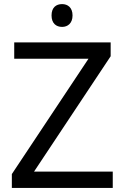

<svg xmlns="http://www.w3.org/2000/svg" viewBox="-20 -922 612 942"><path d="M232.9 -846.2C232.9 -807.6 255.4 -790 284.7 -790C312 -790 335.9 -807.6 335.9 -846.2C335.9 -885.3 312 -901.9 284.7 -901.9C255.4 -901.9 232.9 -885.3 232.9 -846.2ZM533.2 -80.1H147L522.9 -646V-713.9H49.8V-633.8H414.1L38.1 -67.9V0H533.2Z"/></svg>

Font: Noto Reveo Sans
Style: Regular
Weight: 400
Designer: Monotype Design team
Foundry: Monotype Imaging Inc.
Version: Version 1.04